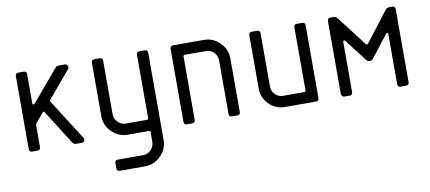

<svg xmlns="http://www.w3.org/2000/svg" viewBox="-60 -650 2352 1049"><g transform="rotate(-10 1115.5 -125.5)"><path d="M124.5 -421.4V-258.3Q124.5 -254.4 128.7 -252.7Q132.8 -251 135.7 -253.9L284.2 -429.7Q290.5 -438 301.8 -438H336.9Q346.2 -438 351.1 -428.5Q356 -418.9 349.6 -409.7L224.1 -261.2Q220.2 -257.3 223.1 -252L367.2 -25.9Q370.1 -20.5 370.1 -16.6Q370.1 -9.3 365 -4.6Q359.9 0 352.5 0H322.8Q309.1 0 302.7 -10.3L182.6 -200.2Q178.7 -207.5 172.4 -201.2L130.9 -151.4Q124.5 -145 124.5 -136.7V-16.6Q124.5 0 107.9 0H78.6Q62 0 62 -16.6V-421.4Q62 -438 78.6 -438H107.9Q124.5 -438 124.5 -421.4Z M796.4 -421.4V61Q796.4 112.8 759.5 149.7Q722.7 186.5 671.9 186.5H531.7Q515.1 186.5 515.1 169.9V141.1Q515.1 124.5 531.7 124.5H671.9Q697.8 124.5 715.8 105.7Q733.9 86.9 733.9 61V7.3Q733.9 0 725.6 0H609.9Q558.1 0 521 -36.9Q483.9 -73.7 483.9 -124.5V-421.4Q483.9 -438 500.5 -438H529.8Q546.4 -438 546.4 -421.4V-124.5Q546.4 -99.6 564.9 -80.8Q583.5 -62 609.9 -62H725.6Q733.9 -62 733.9 -70.3V-421.4Q733.9 -438 750.5 -438H779.8Q796.4 -438 796.4 -421.4Z M1232.9 -313.5V-16.6Q1232.9 0 1216.3 0H1187Q1170.4 0 1170.4 -16.6V-313.5Q1170.4 -339.4 1152.3 -357.7Q1134.3 -376 1108.4 -376H991.2Q982.9 -376 982.9 -367.7V-16.6Q982.9 0 966.3 0H937Q920.4 0 920.4 -16.6V-421.4Q920.4 -438 937 -438H1108.4Q1159.2 -438 1196 -401.1Q1232.9 -364.3 1232.9 -313.5Z M1356.9 -124.5V-419.9Q1356.9 -436.5 1373.5 -436.5H1402.8Q1419.4 -436.5 1419.4 -419.9V-124.5Q1419.4 -98.6 1437.5 -80.3Q1455.6 -62 1481.4 -62H1598.6Q1606.9 -62 1606.9 -70.3V-419.9Q1606.9 -436.5 1623.5 -436.5H1652.8Q1669.4 -436.5 1669.4 -419.9V-16.6Q1669.4 0 1652.8 0H1481.4Q1429.7 0 1393.3 -36.4Q1356.9 -72.8 1356.9 -124.5Z M2169.4 -421.4V-16.6Q2169.4 0 2152.8 0H2122.6Q2106 0 2106 -16.6V-295.4Q2106 -299.3 2102.3 -301Q2098.6 -302.7 2095.7 -299.8L1999 -175.3Q1990.7 -167 1980.5 -167Q1971.2 -167 1962.9 -175.3L1867.2 -299.8Q1865.2 -303.7 1860.6 -301.8Q1856 -299.8 1856 -295.4V-16.6Q1856 0 1840.3 0H1810.1Q1803.7 0 1798.6 -5.1Q1793.5 -10.3 1793.5 -16.6V-421.4Q1793.5 -438 1810.1 -438H1829.1Q1839.4 -438 1847.7 -428.2L1975.1 -262.2Q1981.4 -253.9 1987.8 -262.2L2115.2 -428.2Q2121.6 -437.5 2133.8 -438H2152.8Q2169.4 -438 2169.4 -421.4Z"/></g></svg>

Font: GOSTRUS
Style: type_B
Weight: 400
Designer: Юрий и Татьяна Кривогуз
Version: Version 02.00